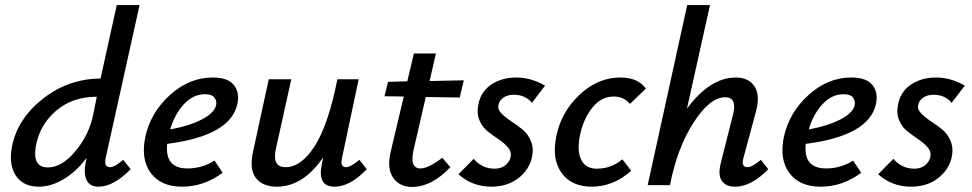

<svg xmlns="http://www.w3.org/2000/svg" viewBox="-20 -731 3837 758"><path d="M414 -71Q433 -71 466 -100L496 -63Q428 6 369 6Q334 6 321.5 -21Q309 -48 319 -93L322 -108Q282 -54 232 -24Q182 6 133 6Q72 6 43 -37Q14 -80 27 -151Q48 -261 148.5 -340.5Q249 -420 377 -421L441 -711H531L398 -111Q388 -71 414 -71ZM169 -70Q225 -70 278.5 -135Q332 -200 348 -278L362 -349H361Q265 -349 200 -292.5Q135 -236 121 -151Q108 -70 169 -70Z M820 -425Q880 -425 903.5 -395Q927 -365 917 -320Q890 -195 640 -163Q630 -66 720 -66Q778 -66 827 -97L859 -49Q785 6 699 6Q615 6 575 -48.5Q535 -103 554 -192Q575 -287 651 -356Q727 -425 820 -425ZM833 -315Q837 -330 827.5 -344.5Q818 -359 789 -359Q742 -359 705.5 -319Q669 -279 652 -220Q728 -234 777 -259.5Q826 -285 833 -315Z M1399 -100 1428 -63Q1362 6 1301 6Q1231 6 1251 -85L1256 -110Q1177 6 1072 6Q1018 6 990.5 -28Q963 -62 980 -137L1041 -418H1130L1070 -147Q1052 -71 1107 -71Q1170 -71 1223.5 -156Q1277 -241 1312 -418H1396L1331 -111Q1321 -71 1346 -71Q1364 -71 1399 -100Z M1661 -348 1613 -140Q1596 -66 1640 -66Q1671 -66 1726 -108L1758 -71Q1684 7 1607 7Q1557 7 1532 -29.5Q1507 -66 1522 -130L1574 -350L1498 -351L1512 -408L1588 -410L1614 -520H1701L1676 -411L1811 -414L1795 -346Z M1919 6Q1845 6 1790 -43L1850 -104Q1883 -65 1933 -65Q1958 -65 1975 -78.5Q1992 -92 1996 -112Q2000 -132 1986 -148.5Q1972 -165 1950 -180Q1928 -195 1906 -212Q1884 -229 1872.5 -257Q1861 -285 1869 -321Q1879 -370 1920 -397.5Q1961 -425 2019 -425Q2076 -425 2132 -393L2080 -325Q2054 -357 2008 -357Q1984 -357 1967.5 -345.5Q1951 -334 1948 -317Q1944 -300 1959 -284Q1974 -268 1997 -253Q2020 -238 2042 -220.5Q2064 -203 2076 -174Q2088 -145 2080 -109Q2068 -59 2025 -26.5Q1982 6 1919 6Z M2467 -321Q2442 -350 2403 -350Q2353 -350 2318 -305.5Q2283 -261 2270 -198Q2257 -136 2274.5 -100.5Q2292 -65 2336 -65Q2393 -65 2437 -102L2472 -57Q2402 6 2316 6Q2236 6 2197 -48.5Q2158 -103 2176 -192Q2195 -288 2267.5 -356.5Q2340 -425 2429 -425Q2499 -425 2530 -381Z M2984 -100 3013 -63Q2946 6 2882 6Q2846 6 2830 -16.5Q2814 -39 2825 -85L2874 -279Q2891 -347 2843 -347Q2782 -347 2717.5 -246Q2653 -145 2625 0H2537L2693 -711H2783L2692 -302Q2783 -425 2885 -425Q2935 -425 2958.5 -390.5Q2982 -356 2964 -289L2916 -111Q2904 -71 2931 -71Q2949 -71 2984 -100Z M3341 -425Q3401 -425 3424.5 -395Q3448 -365 3438 -320Q3411 -195 3161 -163Q3151 -66 3241 -66Q3299 -66 3348 -97L3380 -49Q3306 6 3220 6Q3136 6 3096 -48.5Q3056 -103 3075 -192Q3096 -287 3172 -356Q3248 -425 3341 -425ZM3354 -315Q3358 -330 3348.5 -344.5Q3339 -359 3310 -359Q3263 -359 3226.5 -319Q3190 -279 3173 -220Q3249 -234 3298 -259.5Q3347 -285 3354 -315Z M3576 6Q3502 6 3447 -43L3507 -104Q3540 -65 3590 -65Q3615 -65 3632 -78.5Q3649 -92 3653 -112Q3657 -132 3643 -148.5Q3629 -165 3607 -180Q3585 -195 3563 -212Q3541 -229 3529.5 -257Q3518 -285 3526 -321Q3536 -370 3577 -397.5Q3618 -425 3676 -425Q3733 -425 3789 -393L3737 -325Q3711 -357 3665 -357Q3641 -357 3624.5 -345.5Q3608 -334 3605 -317Q3601 -300 3616 -284Q3631 -268 3654 -253Q3677 -238 3699 -220.5Q3721 -203 3733 -174Q3745 -145 3737 -109Q3725 -59 3682 -26.5Q3639 6 3576 6Z"/></svg>

Font: EauTestInfant Semibold
Style: Italic
Weight: 600
Italic angle: -12°
Designer: Christian Thalmann (Catharsis Fonts)
Version: Version 0.001;PS 000.001;hotconv 1.0.88;makeotf.lib2.5.64775